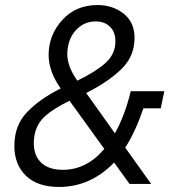

<svg xmlns="http://www.w3.org/2000/svg" viewBox="-20 -730 710 762"><path d="M494 0 433 -85Q339 12 214 12Q129 12 83 -32.5Q37 -77 37 -151Q37 -232 87 -284.5Q137 -337 221 -379Q173 -446 173 -512Q173 -591 227 -650.5Q281 -710 367 -710Q427 -710 470.5 -676Q514 -642 514 -579Q514 -506 461 -455Q408 -404 322 -361L436 -201Q475 -270 499 -368H632L618 -300H549Q518 -208 477 -144L580 0ZM360 -645Q318 -645 288 -617Q258 -589 250 -546Q247 -531 247 -517Q247 -465 287 -410Q358 -444 398 -479.5Q438 -515 438 -566Q438 -603 416.5 -624Q395 -645 360 -645ZM229 -56Q324 -56 394 -139L256 -330Q194 -300 160 -270Q126 -240 117 -194Q114 -179 114 -163Q114 -112 144 -84Q174 -56 229 -56Z"/></svg>

Font: Aneliza
Style: Italic
Weight: 400
Italic angle: -11.31°
Designer: Mike Abbink, Paul van der Laan, Pieter van Rosmalen
Foundry: Bold Monday
Version: Version 3.0